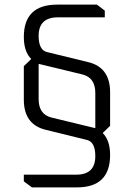

<svg xmlns="http://www.w3.org/2000/svg" viewBox="-20 -710 579 830"><path d="M83 45H310Q392 45 392 -35Q392 -96 356 -105L181 -148Q83 -170 83 -279V-424L115 -455Q83 -487 83 -550Q83 -690 227 -690H399L433 -664V-635H230Q147 -635 147 -555Q147 -494 183 -485L359 -442Q456 -420 456 -311V-166L424 -135Q456 -103 456 -40Q456 100 313 100H118L83 74ZM147 -282Q147 -216 202 -202L392 -156V-308Q392 -374 337 -388L147 -434Z"/></svg>

Font: Oxanium ExtraLight Light
Style: Regular
Weight: 300
Version: Version 2.000